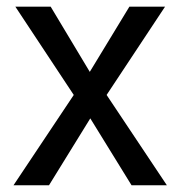

<svg xmlns="http://www.w3.org/2000/svg" viewBox="-20 -548 536 568"><path d="M245.6 -335.4 362.8 -528.3H468.3L295.4 -267.1L473.6 0H369.1L247.1 -197.8L125 0H20L198.2 -267.1L25.4 -528.3H129.9Z"/></svg>

Font: Roboto-o
Style: o-Regular
Weight: 400
Designer: Google
Version: Version 2.134; 2016; ttfautohint (v1.6)